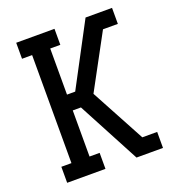

<svg xmlns="http://www.w3.org/2000/svg" viewBox="-133 -841 866 947"><g transform="rotate(-20 300.0 -367.5)"><path d="M58 0V-84H111V-651H58V-735H259V-651H206V-409H249L422 -735H561V-651H483L330 -368L483 -84H561V0H422L249 -326H206V-84H259V0Z"/></g></svg>

Font: Iosevka Etoile Medium
Style: Regular
Weight: 500
Designer: Belleve Invis
Foundry: Belleve Invis
Version: Version 22.1.2; ttfautohint (v1.8.4)